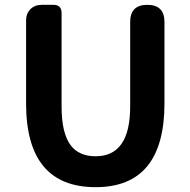

<svg xmlns="http://www.w3.org/2000/svg" viewBox="-20 -761 788 795"><path d="M376 14Q88 14 88 -333V-676Q88 -705 106 -723Q124 -741 153 -741H161H201Q235 -741 235 -707V-320Q235 -209 273 -159Q307 -114 376 -114Q519 -114 519 -320V-530V-670Q519 -741 590 -741Q661 -741 661 -670V-333Q661 14 376 14Z"/></svg>

Font: GenSenRounded2 TW B
Style: Regular
Weight: 700
Version: Version 2.000;PS 2;hotconv 16.6.51;makeotf.lib2.5.65220 DEVE